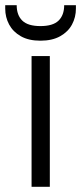

<svg xmlns="http://www.w3.org/2000/svg" viewBox="-50 -716 311 736"><path d="M71 0V-501H141V0ZM105 -560Q60 -560 30 -577Q0 -594 -15 -622Q-30 -650 -30 -683V-696H14Q14 -658 35.5 -637Q57 -616 105 -616Q153 -616 174.5 -637Q196 -658 196 -696H241V-683Q241 -650 226 -622Q211 -594 180.5 -577Q150 -560 105 -560Z"/></svg>

Font: DM Sans 18pt Light
Style: Regular
Weight: 300
Designer: Colophon Foundry, Jonny Pinhorn
Foundry: Colophon Foundry
Version: Version 4.004;gftools[0.9.30]